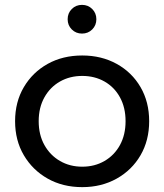

<svg xmlns="http://www.w3.org/2000/svg" viewBox="-20 -763 675 789"><path d="M318 6Q238 6 176 -29Q114 -64 78 -125Q42 -186 42 -265Q42 -344 78 -405Q114 -466 176 -500.5Q238 -535 318 -535Q397 -535 459.5 -500.5Q522 -466 557.5 -405Q593 -344 593 -265Q593 -186 557.5 -125Q522 -64 459.5 -29Q397 6 318 6ZM318 -78Q369 -78 409.5 -101.5Q450 -125 473 -167Q496 -209 496 -265Q496 -321 473 -363Q450 -405 409.5 -428Q369 -451 318 -451Q267 -451 226.5 -428Q186 -405 162.5 -363Q139 -321 139 -265Q139 -209 162.5 -167Q186 -125 226.5 -101.5Q267 -78 318 -78ZM317 -625Q292 -625 275 -642Q258 -659 258 -684Q258 -709 275 -726Q292 -743 317 -743Q342 -743 359 -726Q376 -709 376 -684Q376 -659 359 -642Q342 -625 317 -625Z"/></svg>

Font: Montserrat Medium
Style: Regular
Weight: 500
Designer: Julieta Ulanovsky
Foundry: Julieta Ulanovsky
Version: Version 9.000; ttfautohint (v1.8.4.7-5d5b)